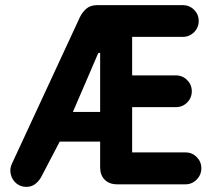

<svg xmlns="http://www.w3.org/2000/svg" viewBox="-20 -720 845 750"><path d="M83.2 10Q60 10 43.5 -4Q27 -18 22.1 -39Q17.2 -60 26 -79.2L291.8 -652.2Q300.8 -671.5 316.9 -685.8Q333 -700 360.2 -700H694.2Q719.8 -700 738 -681.9Q756.2 -663.8 756.2 -638Q756.2 -612.2 738 -594.1Q719.8 -576 694.2 -576H496.2V-425.5H667.2Q693 -425.5 711.1 -407.2Q729.2 -389 729.2 -363.5Q729.2 -337.8 711.1 -319.6Q693 -301.5 667.2 -301.5H496.2V-124.8H704.2Q730 -124.8 748.2 -106.6Q766.5 -88.5 766.5 -62.8Q766.5 -37 748.2 -18.5Q730 0 704.2 0H438Q407 0 389.1 -17.9Q371.2 -35.8 371.2 -66V-166.8H213.2L140.5 -27.8Q132 -12.5 117.5 -1.2Q103 10 83.2 10ZM264.8 -282.8H371.2V-513.5H366.8Q363.8 -513.5 362.2 -509Z"/></svg>

Font: National Park
Style: Regular
Weight: 400
Designer: Andrea Herstowski, Ben Hoepner
Version: Version 1.009